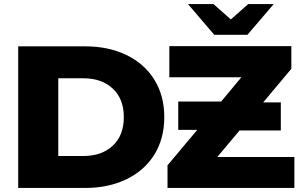

<svg xmlns="http://www.w3.org/2000/svg" viewBox="-20 -929 1485 949"><path d="M70 -700H401Q516 -700 605 -657Q694 -614 743 -535Q792 -456 792 -350Q792 -244 743 -165Q694 -86 605 -43Q516 0 401 0H70ZM393 -158Q483 -158 537.5 -209Q592 -260 592 -350Q592 -440 537.5 -491Q483 -542 393 -542H268V-158ZM1435 -153V0H808V-112L955 -287H861V-427H1073L1173 -547H817V-701H1420V-589L1281 -423H1368V-284H1164L1054 -153ZM1333 -909 1203 -757H1039L909 -909H1035L1121 -833L1207 -909Z"/></svg>

Font: Montserrat Alternates ExtraBold
Style: Regular
Weight: 800
Designer: Julieta Ulanovsky
Foundry: Julieta Ulanovsky
Version: Version 7.200